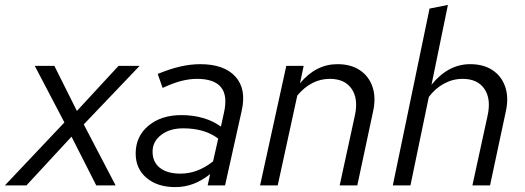

<svg xmlns="http://www.w3.org/2000/svg" viewBox="-63 -757 2145 784"><path d="M-43 0 200 -257 79 -488H159L251 -304L421 -488H507L279 -249L409 0H330L229 -199L45 0Z M653 7Q580 7 535.5 -30.5Q491 -68 491 -130Q491 -200 543 -243.5Q595 -287 678 -287Q725 -287 766.5 -275Q808 -263 839 -240L852 -299Q882 -435 741 -435Q711 -435 677.5 -426.5Q644 -418 601 -398L581 -455Q676 -495 754 -495Q852 -495 898 -444.5Q944 -394 924 -305L856 0H785L795 -46Q761 -19 726 -6Q691 7 653 7ZM674 -48Q744 -48 807 -98L828 -191Q773 -233 685 -233Q630 -233 595 -206Q560 -179 560 -138Q560 -95 590 -71.5Q620 -48 674 -48Z M999 0 1106 -488H1177L1162 -417Q1227 -495 1315 -495Q1370 -495 1407 -470Q1444 -445 1458.5 -401Q1473 -357 1460 -300L1396 0H1324L1386 -285Q1401 -353 1373 -394Q1345 -435 1284 -435Q1208 -435 1151 -367L1071 0Z M1541 0 1691 -722 1766 -737 1699 -411Q1767 -495 1857 -495Q1912 -495 1949 -470Q1986 -445 2000.5 -401Q2015 -357 2002 -300L1938 0H1866L1928 -285Q1943 -353 1915 -394Q1887 -435 1826 -435Q1786 -435 1750 -415.5Q1714 -396 1688 -361L1613 0Z"/></svg>

Font: Red Hat Text VF
Style: Italic
Weight: 400
Italic angle: -12°
Designer: Pentagram, MCKL
Foundry: Pentagram, MCKL
Version: Version 1.023